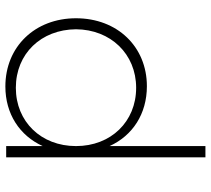

<svg xmlns="http://www.w3.org/2000/svg" viewBox="-55 -727 785 715"><g transform="rotate(90 337.5 -369.5)"><path d="M524 -742V-385C485 -471 404 -524 301 -524C154 -524 48 -414 48 -260C48 -107 154 3 302 3C404 3 485 -50 524 -136V0H566V-742ZM307 -36C180 -36 90 -130 89 -260C90 -389 181 -484 307 -484C433 -484 524 -390 524 -260C524 -130 433 -36 307 -36Z"/></g></svg>

Font: Montserrat ExtraLight
Style: Regular
Weight: 250
Designer: Julieta Ulanovsky
Foundry: Julieta Ulanovsky
Version: Version 4.000